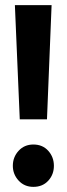

<svg xmlns="http://www.w3.org/2000/svg" viewBox="-20 -712 260 748"><path d="M181 -692 163 -247H57L38 -692ZM190 -66Q190 -32 168 -8Q146 16 110 16Q75 16 52.5 -8.5Q30 -33 30 -66Q30 -100 52.5 -124.5Q75 -149 110 -149Q146 -149 168 -124.5Q190 -100 190 -66Z"/></svg>

Font: Fira Sans Extra Condensed SemiBold
Style: Regular
Weight: 600
Width: 1
Designer: Carrois Corporate & Edenspiekermann AG
Foundry: Carrois Corporate GbR & Edenspiekermann AG
Version: Version 4.203